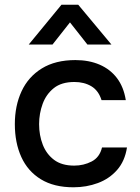

<svg xmlns="http://www.w3.org/2000/svg" viewBox="-20 -789 596 815"><path d="M292 6Q209 6 153.5 -28Q98 -62 70.5 -122.5Q43 -183 43 -262Q43 -340 71.5 -401.5Q100 -463 157.5 -498.5Q215 -534 300 -534Q358 -534 403 -514.5Q448 -495 476.5 -457.5Q505 -420 514 -364H411Q398 -405 367.5 -423Q337 -441 296 -441Q241 -441 208.5 -415Q176 -389 161 -348Q146 -307 146 -262Q146 -215 161.5 -175Q177 -135 209.5 -110.5Q242 -86 295 -86Q335 -86 369 -103.5Q403 -121 413 -163H519Q510 -105 477 -67.5Q444 -30 395.5 -12Q347 6 292 6ZM102 -600 241 -769H312L453 -600H351L277 -694L203 -600Z"/></svg>

Font: Onest Medium
Style: Regular
Weight: 500
Designer: Dmitri Voloshin, Andrey Kudryavtsev
Foundry: Dmitri Voloshin, Andrey Kudryavtsev
Version: Version 1.000;gftools[0.9.33]